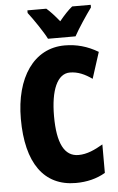

<svg xmlns="http://www.w3.org/2000/svg" viewBox="-62 -969 630 1021"><g transform="rotate(-5 253.5 -458.5)"><path d="M220 -767H367C388 -806 434 -875 462 -913V-927H363C343 -911 320 -887 293 -854C267 -886 245 -910 225 -927H124V-913C150 -880 203 -802 220 -767ZM320 -578C363 -578 400 -561 438 -534L483 -674C426 -708 368 -724 305 -724C140 -724 39 -575 39 -355C39 -119 131 10 301 10C360 10 413 -3 459 -30V-182C416 -157 374 -137 328 -137C253 -137 216 -209 216 -354C216 -493 253 -578 320 -578Z"/></g></svg>

Font: Noto Sans Lao ExtraCondensed Black
Style: Regular
Weight: 900
Width: 2
Designer: Monotype Design Team
Foundry: Monotype Imaging Inc.
Version: Version 2.003